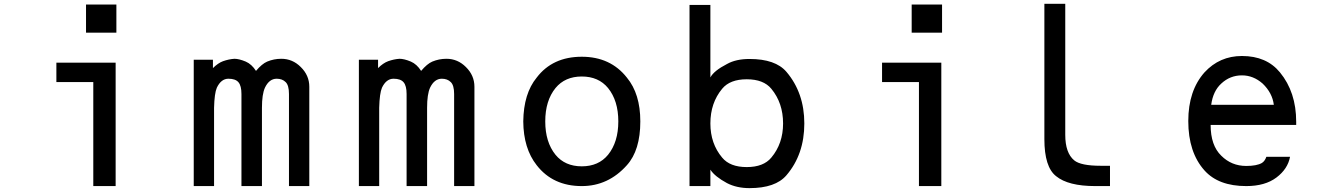

<svg xmlns="http://www.w3.org/2000/svg" viewBox="-20 -975 6962 1006"><path d="M275.4 -646.5V-544.9H468.8V0H585.9V-646.5ZM430.7 -803.7H589.8V-951.2H430.7Z M995.1 -662.1V0H1101.6V-410.2Q1103.5 -486.3 1116.2 -515.6Q1138.7 -562.5 1176.8 -562.5Q1213.9 -562.5 1229.5 -543.9Q1245.1 -525.4 1245.1 -482.4V0H1352.5V-410.2Q1352.5 -481.4 1368.2 -515.6Q1390.6 -562.5 1429.7 -562.5Q1459 -562.5 1476.6 -544.9Q1494.1 -528.3 1494.1 -482.4V0H1600.6V-520.5Q1600.6 -580.1 1555.7 -624Q1512.7 -667 1454.1 -667Q1415 -667 1379.9 -652.3Q1352.5 -640.6 1321.3 -603.5Q1298.8 -638.7 1267.6 -652.3Q1232.4 -667 1208 -667Q1178.7 -665 1148.4 -654.3Q1122.1 -644.5 1095.7 -618.2V-662.1Z M1860.4 -662.1V0H1966.8V-410.2Q1968.8 -486.3 1981.4 -515.6Q2003.9 -562.5 2042 -562.5Q2079.1 -562.5 2094.7 -543.9Q2110.4 -525.4 2110.4 -482.4V0H2217.8V-410.2Q2217.8 -481.4 2233.4 -515.6Q2255.9 -562.5 2294.9 -562.5Q2324.2 -562.5 2341.8 -544.9Q2359.4 -528.3 2359.4 -482.4V0H2465.8V-520.5Q2465.8 -580.1 2420.9 -624Q2377.9 -667 2319.3 -667Q2280.3 -667 2245.1 -652.3Q2217.8 -640.6 2186.5 -603.5Q2164.1 -638.7 2132.8 -652.3Q2097.7 -667 2073.2 -667Q2043.9 -665 2013.7 -654.3Q1987.3 -644.5 1960.9 -618.2V-662.1Z M2890.6 -164.1Q2836.9 -230.5 2836.9 -338.9Q2836.9 -447.3 2890.6 -513.7Q2940.4 -574.2 3028.3 -574.2Q3116.2 -574.2 3166 -513.7Q3219.7 -447.3 3219.7 -338.9Q3219.7 -230.5 3166 -164.1Q3116.2 -103.5 3028.3 -103.5Q2940.4 -103.5 2890.6 -164.1ZM3028.3 0Q3167 0 3264.6 -109.4Q3335 -187.5 3335 -338.9Q3335 -483.4 3264.6 -568.4Q3178.7 -677.7 3028.3 -677.7Q2875 -677.7 2792 -568.4Q2723.6 -485.4 2721.7 -338.9Q2722.7 -197.3 2792 -109.4Q2877 0 3028.3 0Z M3763.7 -149.4Q3702.1 -222.7 3702.1 -328.1Q3702.1 -435.5 3763.7 -509.8Q3804.7 -559.6 3892.6 -559.6Q3980.5 -559.6 4021.5 -509.8Q4083 -435.5 4083 -328.1Q4083 -222.7 4021.5 -149.4Q3980.5 -99.6 3892.6 -99.6Q3804.7 -99.6 3763.7 -149.4ZM3592.8 0H3702.1V-85.9Q3725.6 -49.8 3789.1 -15.6Q3839.8 10.7 3907.2 10.7Q4043 10.7 4100.6 -56.6Q4194.3 -166 4194.3 -328.1Q4194.3 -488.3 4100.6 -598.6Q4043 -666 3907.2 -666Q3835.9 -666 3789.1 -639.6Q3720.7 -604.5 3702.1 -569.3V-949.2H3592.8Z M4601.6 -646.5V-544.9H4794.9V0H4912.1V-646.5ZM4756.8 -803.7H4916V-951.2H4756.8Z M5452.1 -955.1V-246.1Q5452.1 -99.6 5513.7 -51.8Q5577.1 0 5718.8 0H5795.9V-106.4H5748Q5642.6 -106.4 5608.4 -134.8Q5561.5 -173.8 5561.5 -268.6V-955.1Z M6326.2 -425.8Q6335.9 -498 6378.9 -537.1Q6424.8 -580.1 6487.3 -580.1Q6546.9 -580.1 6595.7 -537.1Q6646.5 -488.3 6654.3 -425.8ZM6615.2 -153.3Q6607.4 -130.9 6591.8 -121.1Q6564.5 -105.5 6509.8 -105.5Q6432.6 -105.5 6378.9 -159.2Q6323.2 -212.9 6323.2 -320.3H6771.5V-336.9Q6771.5 -492.2 6686.5 -595.7Q6616.2 -681.6 6487.3 -681.6Q6370.1 -681.6 6291 -595.7Q6206.1 -500 6206.1 -340.8Q6206.1 -176.8 6291 -82Q6364.3 0 6509.8 0Q6608.4 0 6668 -44.9Q6727.5 -89.8 6739.3 -153.3Z"/></svg>

Font: OCR-B
Style: Regular
Weight: 400
Version: 1.1